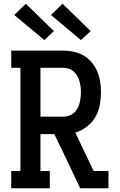

<svg xmlns="http://www.w3.org/2000/svg" viewBox="-20 -1005 640 1025"><path d="M40 0V-92H89V-643H40V-735H316Q344 -735 372.5 -729Q401 -723 425.5 -709Q450 -695 469 -672.5Q488 -650 499 -624Q510 -598 514.5 -569.5Q519 -541 519 -512Q519 -478 512.5 -443.5Q506 -409 488.5 -379.5Q471 -350 443 -328.5Q415 -307 382 -297L480 -92H559V0H408L338 -148L270 -289H196V-92H246V0ZM316 -382Q331 -382 346 -386.5Q361 -391 372.5 -400.5Q384 -410 392 -423.5Q400 -437 404 -451.5Q408 -466 410 -481.5Q412 -497 412 -512Q412 -528 410 -543Q408 -558 404 -572.5Q400 -587 392 -600.5Q384 -614 372.5 -624Q361 -634 346 -638.5Q331 -643 316 -643H196V-382ZM412 -791 252 -925 314 -985 464 -839ZM217 -791 56 -925 118 -985 268 -839Z"/></svg>

Font: Iosevka Etoile Semibold
Style: Regular
Weight: 600
Designer: Belleve Invis
Foundry: Belleve Invis
Version: Version 22.1.2; ttfautohint (v1.8.4)